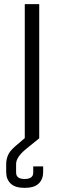

<svg xmlns="http://www.w3.org/2000/svg" viewBox="-20 -670 310 930"><path d="M100 0V-650H170V0ZM170 0 107 51Q58 91 58 124V166Q58 197 99 197Q141 197 141 166V136H189V164Q189 198 167.5 219Q146 240 99 240Q53 240 31.5 219Q10 198 10 164V124Q10 104 18 83.5Q26 63 51 41L141 -36Z"/></svg>

Font: Unica One
Style: Regular
Weight: 400
Designer: Eduardo Rodriguez Tunni
Foundry: Eduardo Rodriguez Tunni
Version: Version 2.000; ttfautohint (v1.8.4.7-5d5b);gftools[0.9.23]